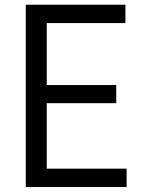

<svg xmlns="http://www.w3.org/2000/svg" viewBox="-20 -751 598 796"><path d="M86.9 24.4V-731.4H500V-655.3H173.8V-398.4H461.9V-323.2H173.8V-51.8H504.9V24.4Z"/></svg>

Font: GenEi M Gothic v2 Regular
Style: Regular
Weight: 400
Version: Version 2.0